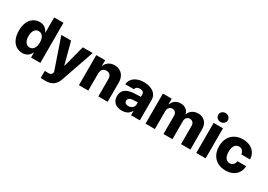

<svg xmlns="http://www.w3.org/2000/svg" viewBox="10 -1742 4087 2932"><g transform="rotate(30 2053.5 -276.5)"><path d="M34.2 -264.6Q34.2 -354 63.2 -415.5Q92.3 -477.1 140.4 -507.1Q188.5 -537.1 246.1 -537.1Q304.7 -537.1 341.6 -509.3Q378.4 -481.4 396.5 -439.5H400.4V-707H564.5V0H401.4V-85.9H396.5Q378.4 -45.4 340.8 -18.8Q303.2 7.8 247.1 7.8Q187 7.8 138.7 -23.4Q90.3 -54.7 62.3 -116.2Q34.2 -177.7 34.2 -264.6ZM403.3 -265.6Q403.3 -332 377 -370.1Q350.6 -408.2 302.7 -408.2Q255.4 -408.2 229.2 -369.6Q203.1 -331.1 203.1 -265.6Q203.1 -198.7 229.5 -159.9Q255.9 -121.1 302.7 -121.1Q350.1 -121.1 376.7 -160.2Q403.3 -199.2 403.3 -265.6Z M684.6 196.3V71.3Q706.1 73.2 749 73.2Q765.1 73.2 775.6 70.8Q786.1 68.4 795.4 60.1Q804.7 51.8 811.5 35.2L817.4 18.6L628.9 -530.3H800.8L901.4 -149.4H907.2L1007.8 -530.3H1181.6L980.5 51.8Q957 122.1 906 160.6Q855 199.2 766.6 199.2Q716.8 199.2 684.6 196.3Z M1410.2 0H1245.1V-530.3H1401.4V-433.6H1407.2Q1425.8 -482.4 1468 -509.8Q1510.3 -537.1 1568.4 -537.1Q1623.5 -537.1 1665.3 -512.5Q1707 -487.8 1729.7 -442.6Q1752.4 -397.5 1752 -337.9V0H1587.9V-306.6Q1587.9 -351.6 1564.9 -377Q1542 -402.3 1501 -402.3Q1459.5 -402.3 1434.8 -376Q1410.2 -349.6 1410.2 -303.7Z M2027.3 -313.5Q2071.3 -316.4 2134.8 -318.4Q2142.6 -319.3 2154.3 -319.3V-362.3Q2154.3 -390.1 2135.3 -405Q2116.2 -419.9 2082 -419.9Q2048.8 -419.9 2028.8 -406.2Q2008.8 -392.6 2003.9 -366.2H1850.6Q1854 -414.1 1882.1 -452.9Q1910.2 -491.7 1962.2 -514.4Q2014.2 -537.1 2085.9 -537.1Q2152.3 -537.1 2205.3 -516.4Q2258.3 -495.6 2288.8 -455.8Q2319.3 -416 2319.3 -360.4V0H2164.1V-74.2H2160.2Q2137.7 -33.2 2099.1 -11.7Q2060.5 9.8 2005.9 9.8Q1954.1 9.8 1914.8 -7.8Q1875.5 -25.4 1853.3 -60.8Q1831.1 -96.2 1831.1 -147.5Q1831.1 -229.5 1885.3 -268.6Q1939.5 -307.6 2027.3 -313.5ZM2055.7 -99.6Q2083.5 -99.6 2106.4 -110.8Q2129.4 -122.1 2142.6 -142.3Q2155.8 -162.6 2155.3 -188.5V-222.7H2145.5L2054.7 -216.8Q2023.4 -212.9 2005.4 -196.5Q1987.3 -180.2 1987.3 -154.3Q1987.3 -127.9 2006.1 -113.8Q2024.9 -99.6 2055.7 -99.6Z M2419.9 -530.3H2576.2V-433.6H2582Q2599.1 -482.4 2638.4 -509.8Q2677.7 -537.1 2732.4 -537.1Q2787.6 -537.1 2826.7 -509Q2865.7 -481 2876 -433.6H2881.8Q2897.5 -481 2940.7 -509Q2983.9 -537.1 3042 -537.1Q3091.8 -537.1 3130.1 -515.4Q3168.5 -493.7 3189.7 -453.1Q3210.9 -412.6 3210.9 -357.4V0H3045.9V-320.3Q3045.9 -359.9 3025.1 -381.6Q3004.4 -403.3 2970.7 -403.3Q2935.1 -403.3 2914.8 -380.1Q2894.5 -356.9 2894.5 -318.4V0H2736.3V-322.3Q2736.3 -359.4 2715.8 -381.3Q2695.3 -403.3 2662.1 -403.3Q2627.4 -403.3 2606.2 -378.9Q2585 -354.5 2585 -314.5V0H2419.9Z M3314.5 -530.3H3479.5V0H3314.5ZM3312.5 -672.9Q3312.5 -694.3 3324 -712.6Q3335.4 -731 3355 -741.5Q3374.5 -752 3397.5 -752Q3420.4 -752 3440.2 -741.5Q3460 -731 3471.7 -712.6Q3483.4 -694.3 3483.4 -672.9Q3483.4 -651.4 3471.7 -633.1Q3460 -614.7 3440.2 -604.2Q3420.4 -593.8 3397.5 -593.8Q3374.5 -593.8 3355 -604.2Q3335.4 -614.7 3324 -633.1Q3312.5 -651.4 3312.5 -672.9Z M3564.5 -263.7Q3564.5 -344.7 3596.7 -406.5Q3628.9 -468.3 3689.2 -502.7Q3749.5 -537.1 3831.1 -537.1Q3902.8 -537.1 3957.5 -510.7Q4012.2 -484.4 4042.7 -436.3Q4073.2 -388.2 4075.2 -324.2H3921.9Q3916 -365.2 3892.8 -388.7Q3869.6 -412.1 3833 -412.1Q3786.6 -412.1 3759.5 -373.8Q3732.4 -335.4 3732.4 -265.6Q3732.4 -194.8 3759.3 -156.5Q3786.1 -118.2 3833 -118.2Q3869.1 -118.2 3893.1 -140.9Q3917 -163.6 3921.9 -205.1H4075.2Q4072.8 -140.6 4042.5 -92Q4012.2 -43.5 3958 -16.8Q3903.8 9.8 3831.1 9.8Q3749 9.8 3688.7 -24.7Q3628.4 -59.1 3596.4 -120.8Q3564.5 -182.6 3564.5 -263.7Z"/></g></svg>

Font: WEMIX Pretendard ExtraBold
Style: Regular
Weight: 800
Designer: Base glyphs from Inter by Rasmus Andersson; Hangeul glyphs from Noto Sans CJK(Source Han Sans) by Jang Soo-young and Kan
Foundry: Kil Hyung-jin
Version: Version 1.000